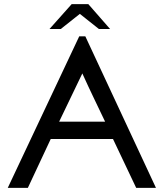

<svg xmlns="http://www.w3.org/2000/svg" viewBox="-20 -907 788 927"><path d="M326 -887H406.5L511.5 -767H457.5L365.5 -840L273.5 -767H219ZM114.5 0H17.5L362.5 -731.5H392L733 0H637.5L525.5 -236H225ZM487.5 -319.5Q458 -381.5 432.5 -434.5Q407 -487.5 377.5 -552.5L265.5 -319.5Z"/></svg>

Font: MM Phetkon
Style: Regular
Weight: 400
Designer: Khon Soe Zaw Thu
Version: Version 1.00 July 15, 2016, initial release